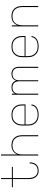

<svg xmlns="http://www.w3.org/2000/svg" viewBox="1484 -2258 783 3790"><g transform="rotate(-90 1875.0 -363.5)"><path d="M399 8Q374 8 350 2Q326 -4 305.5 -18.5Q285 -33 271 -54Q257 -75 248.5 -98.5Q240 -122 237.5 -146.5Q235 -171 235 -196V-501H73V-520H235V-735H255V-520H475V-501H255V-196Q255 -174 257.5 -152Q260 -130 267 -108.5Q274 -87 286 -68Q298 -49 316 -36Q334 -23 355.5 -17Q377 -11 399 -11Q429 -11 457.5 -20.5Q486 -30 505.5 -51.5Q525 -73 534 -102Q543 -131 543 -160Q543 -162 543 -164Q543 -166 543 -169H563Q564 -166 564 -163.5Q564 -161 564 -159Q564 -137 559.5 -115Q555 -93 545 -73Q535 -53 519.5 -37Q504 -21 484.5 -10.5Q465 0 443 4Q421 8 399 8Z M699 0V-735H720V-407Q730 -435 748 -459Q766 -483 790.5 -499Q815 -515 844.5 -521.5Q874 -528 903 -528Q931 -528 958.5 -522.5Q986 -517 1010 -502.5Q1034 -488 1052.5 -466.5Q1071 -445 1082 -419Q1093 -393 1097 -365.5Q1101 -338 1101 -310V0H1080V-310Q1080 -335 1076.5 -360.5Q1073 -386 1063 -409.5Q1053 -433 1036.5 -453Q1020 -473 998 -486Q976 -499 950.5 -504Q925 -509 900 -509Q875 -509 849.5 -504Q824 -499 802 -486Q780 -473 763.5 -453Q747 -433 737 -409.5Q727 -386 723.5 -360.5Q720 -335 720 -310V0Z M1501 8Q1473 8 1444.5 2.5Q1416 -3 1390.5 -16.5Q1365 -30 1345 -51Q1325 -72 1312.5 -98Q1300 -124 1295.5 -152.5Q1291 -181 1291 -210V-310Q1291 -339 1295.5 -367.5Q1300 -396 1312.5 -421.5Q1325 -447 1344.5 -468.5Q1364 -490 1389 -503.5Q1414 -517 1442.5 -522.5Q1471 -528 1500 -528Q1529 -528 1557.5 -522.5Q1586 -517 1611 -503.5Q1636 -490 1655.5 -468.5Q1675 -447 1687.5 -421.5Q1700 -396 1704.5 -367.5Q1709 -339 1709 -310V-251H1312V-210Q1312 -184 1316 -158Q1320 -132 1331 -108.5Q1342 -85 1360 -65.5Q1378 -46 1401 -33.5Q1424 -21 1449.5 -16Q1475 -11 1501 -11Q1522 -11 1542.5 -13Q1563 -15 1582.5 -20.5Q1602 -26 1620.5 -35.5Q1639 -45 1653.5 -59.5Q1668 -74 1676.5 -93Q1685 -112 1686 -133H1707Q1706 -110 1696.5 -88.5Q1687 -67 1671.5 -50Q1656 -33 1635.5 -21.5Q1615 -10 1593 -3.5Q1571 3 1547.5 5.5Q1524 8 1501 8ZM1312 -269H1688V-310Q1688 -336 1684 -362Q1680 -388 1669 -411.5Q1658 -435 1640.5 -454.5Q1623 -474 1600.5 -486.5Q1578 -499 1552 -504Q1526 -509 1500 -509Q1474 -509 1448 -504Q1422 -499 1399.5 -486.5Q1377 -474 1359.5 -454.5Q1342 -435 1331 -411.5Q1320 -388 1316 -362Q1312 -336 1312 -310Z M1899 0V-520H1920V-454Q1927 -471 1940 -486Q1953 -501 1970 -510.5Q1987 -520 2006.5 -524Q2026 -528 2045 -528Q2045 -528 2045 -528Q2045 -528 2045 -528Q2067 -528 2089 -523Q2111 -518 2129 -505.5Q2147 -493 2160 -474.5Q2173 -456 2179 -435Q2185 -456 2197.5 -474.5Q2210 -493 2228 -505.5Q2246 -518 2267.5 -523Q2289 -528 2311 -528Q2311 -528 2311 -528Q2311 -528 2311 -528Q2340 -528 2368 -518.5Q2396 -509 2415.5 -487.5Q2435 -466 2443 -437.5Q2451 -409 2451 -380V0H2430V-380Q2430 -405 2423.5 -430Q2417 -455 2399.5 -473.5Q2382 -492 2357.5 -500.5Q2333 -509 2308 -509Q2283 -509 2258 -500.5Q2233 -492 2216 -473.5Q2199 -455 2192 -430Q2185 -405 2185 -380V0H2165V-380Q2165 -405 2158 -430Q2151 -455 2134 -473.5Q2117 -492 2092 -500.5Q2067 -509 2042 -509Q2017 -509 1992.5 -500.5Q1968 -492 1950.5 -473.5Q1933 -455 1926.5 -430Q1920 -405 1920 -380V0Z M2851 8Q2823 8 2794.5 2.5Q2766 -3 2740.5 -16.5Q2715 -30 2695 -51Q2675 -72 2662.5 -98Q2650 -124 2645.5 -152.5Q2641 -181 2641 -210V-310Q2641 -339 2645.5 -367.5Q2650 -396 2662.5 -421.5Q2675 -447 2694.5 -468.5Q2714 -490 2739 -503.5Q2764 -517 2792.5 -522.5Q2821 -528 2850 -528Q2879 -528 2907.5 -522.5Q2936 -517 2961 -503.5Q2986 -490 3005.5 -468.5Q3025 -447 3037.5 -421.5Q3050 -396 3054.5 -367.5Q3059 -339 3059 -310V-251H2662V-210Q2662 -184 2666 -158Q2670 -132 2681 -108.5Q2692 -85 2710 -65.5Q2728 -46 2751 -33.5Q2774 -21 2799.5 -16Q2825 -11 2851 -11Q2872 -11 2892.5 -13Q2913 -15 2932.5 -20.5Q2952 -26 2970.5 -35.5Q2989 -45 3003.5 -59.5Q3018 -74 3026.5 -93Q3035 -112 3036 -133H3057Q3056 -110 3046.5 -88.5Q3037 -67 3021.5 -50Q3006 -33 2985.5 -21.5Q2965 -10 2943 -3.5Q2921 3 2897.5 5.5Q2874 8 2851 8ZM2662 -269H3038V-310Q3038 -336 3034 -362Q3030 -388 3019 -411.5Q3008 -435 2990.5 -454.5Q2973 -474 2950.5 -486.5Q2928 -499 2902 -504Q2876 -509 2850 -509Q2824 -509 2798 -504Q2772 -499 2749.5 -486.5Q2727 -474 2709.5 -454.5Q2692 -435 2681 -411.5Q2670 -388 2666 -362Q2662 -336 2662 -310Z M3249 0V-520H3270V-407Q3280 -435 3298 -459Q3316 -483 3340.5 -499Q3365 -515 3394.5 -521.5Q3424 -528 3453 -528Q3481 -528 3508.5 -522.5Q3536 -517 3560 -502.5Q3584 -488 3602.5 -466.5Q3621 -445 3632 -419Q3643 -393 3647 -365.5Q3651 -338 3651 -310V0H3630V-310Q3630 -335 3626.5 -360.5Q3623 -386 3613 -409.5Q3603 -433 3586.5 -453Q3570 -473 3548 -486Q3526 -499 3500.5 -504Q3475 -509 3450 -509Q3425 -509 3399.5 -504Q3374 -499 3352 -486Q3330 -473 3313.5 -453Q3297 -433 3287 -409.5Q3277 -386 3273.5 -360.5Q3270 -335 3270 -310V0Z"/></g></svg>

Font: Zed Sans Thin Extended
Style: Regular
Weight: 100
Width: 7
Designer: Belleve Invis
Foundry: Belleve Invis
Version: Version 1.0.0; ttfautohint (v1.8.4)